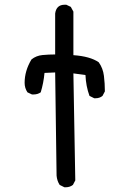

<svg xmlns="http://www.w3.org/2000/svg" viewBox="-20 -793 540 811"><path d="M258 -2H252L232 -12Q221 -29 219 -51L213 -487L168 -485Q164 -442 152 -403Q139 -394 122 -394H115L96 -403Q84 -421 84 -443Q84 -494 113 -542Q133 -558 159.5 -560.5Q186 -563 213 -563V-736Q218 -773 253 -773H260L279 -764L290 -744V-560Q361 -555 397 -530Q415 -505 419 -472.5Q423 -440 423 -407L413 -388Q401 -378 384 -378H378L358 -388Q343 -429 341 -476L290 -483L298 -31L288 -12Q275 -2 258 -2Z"/></svg>

Font: Xiaolai Mono SC
Style: Regular
Weight: 400
Monospace: yes
Designer: LXGW / Nozomi Seto
Version: Version 3.113;September 30, 2024